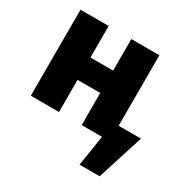

<svg xmlns="http://www.w3.org/2000/svg" viewBox="-160 -683 1017 1025"><g transform="rotate(30 348.0 -170.5)"><path d="M223.6 -335.9H363.3V-530.3H536.1V-95.7H673.8L583 188.5H459L488.8 0H363.3V-198.2H223.6V0H49.8V-530.3H223.6Z"/></g></svg>

Font: Pretendard JP Black
Style: Regular
Weight: 900
Designer: Base glyphs from Inter by Rasmus Andersson; Hangeul glyphs from Noto Sans CJK(Source Han Sans) by Jang Soo-young and Kan
Foundry: Kil Hyung-jin
Version: Version 1.309